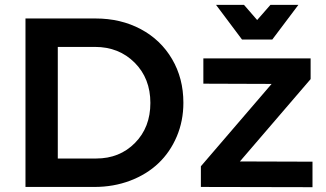

<svg xmlns="http://www.w3.org/2000/svg" viewBox="-20 -777 1354 798"><path d="M1111.8 -612.8H985.8L877.9 -756.8H994.1L1048.8 -693.8L1104 -756.8H1220.2ZM377 -700.2Q481.9 -700.2 565.2 -655.8Q648.4 -611.3 695.3 -531.2Q742.2 -451.2 742.2 -350.1Q742.2 -274.4 714.6 -209.5Q687 -144.5 638.4 -98.4Q589.8 -52.2 521 -26.1Q452.1 0 372.1 0H85.9V-700.2ZM379.9 -118.2Q477.1 -118.2 541 -182.9Q605 -247.6 605 -349.1Q605 -451.2 539.6 -516.6Q474.1 -582 375 -582H220.2V-118.2ZM977.1 -106 1278.8 -105V1L814.9 0V-85.9L1108.9 -428.2L825.2 -429.2V-534.2H1271V-448.2Z"/></svg>

Font: Montserrat-Arabic Medium
Style: Regular
Weight: 500
Designer: Mohamed Gaber
Foundry: Kief Type Foundry
Version: Version 5.008;PS 005.008;hotconv 1.0.88;makeotf.lib2.5.64775